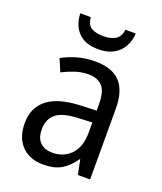

<svg xmlns="http://www.w3.org/2000/svg" viewBox="-139 -830 785 930"><g transform="rotate(20 254.0 -365.0)"><path d="M261 -546Q350 -546 391.5 -501Q433 -456 433 -364V0H370L355 -75H352Q322 -32 286.5 -11Q251 10 193 10Q124 10 83 -32Q42 -74 42 -149Q42 -229 98.5 -273Q155 -317 269 -321L349 -324V-357Q349 -422 324.5 -449Q300 -476 253 -476Q218 -476 184.5 -465Q151 -454 120 -438L93 -502Q127 -521 170 -533.5Q213 -546 261 -546ZM281 -260Q198 -257 164 -229Q130 -201 130 -149Q130 -103 153.5 -81Q177 -59 216 -59Q274 -59 311.5 -98Q349 -137 349 -213V-263ZM399 -740Q396 -680 358 -643Q320 -606 254 -606Q187 -606 151.5 -641.5Q116 -677 113 -740H167Q171 -701 193.5 -687.5Q216 -674 256 -674Q292 -674 316.5 -688Q341 -702 346 -740Z"/></g></svg>

Font: Noto Sans Ethiopic SemCond
Style: Regular
Weight: 400
Width: 4
Designer: Monotype Design Team
Foundry: Monotype Imaging Inc.
Version: Version 2.102; ttfautohint (v1.8.4.7-5d5b)